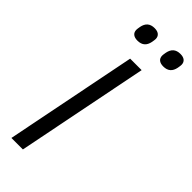

<svg xmlns="http://www.w3.org/2000/svg" viewBox="-288 -925 957 957"><g transform="rotate(45 191.0 -446.0)"><path d="M141 -787C174 -787 191 -804 197 -834C199 -846 200 -852 200 -857C200 -880 184 -892 158 -892C125 -892 108 -875 102 -845C100 -833 99 -827 99 -822C99 -799 115 -787 141 -787ZM323 -787C356 -787 373 -804 379 -834C381 -846 382 -852 382 -857C382 -880 366 -892 340 -892C307 -892 290 -875 284 -845C282 -833 281 -827 281 -822C281 -799 297 -787 323 -787ZM40 0H121L260 -698H179Z"/></g></svg>

Font: Braiins Sans
Style: Italic
Weight: 400
Italic angle: -11.31°
Designer: Mike Abbink, Paul van der Laan, Pieter van Rosmalen, Jiri Chlebus, Lubos Buracinsky
Foundry: Bold Monday, Sudetype
Version: Version 1.000;hotconv 1.0.109;makeotfexe 2.5.65596